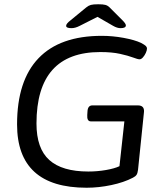

<svg xmlns="http://www.w3.org/2000/svg" viewBox="-20 -874 779 900"><path d="M386 6Q60 6 60 -291Q60 -496 160.5 -601Q261 -706 457 -706Q508 -706 559.5 -696.5Q611 -687 641 -673Q658 -664 663.5 -658.5Q669 -653 669 -647Q669 -638 663.5 -626Q658 -614 650 -605Q642 -596 634 -596Q626 -596 603.5 -604.5Q581 -613 543 -621.5Q505 -630 450 -630Q151 -630 151 -295Q151 -178 211 -124Q271 -70 394 -70Q436 -70 476.5 -77Q517 -84 540 -95L563 -305H406Q387 -305 389 -335L390 -350Q391 -380 413 -380H626Q657 -380 655 -350L627 -78Q625 -62 620 -54.5Q615 -47 603 -41Q561 -19 502 -6.5Q443 6 386 6ZM315 -742Q290 -742 290 -753Q290 -763 311 -779L384 -839Q395 -848 406 -851Q417 -854 441 -854Q463 -854 474 -851Q485 -848 494 -839L554 -779Q570 -763 570 -755Q570 -742 545 -742Q529 -742 510 -753L437 -795L354 -753Q333 -742 315 -742Z"/></svg>

Font: Asap Semi Expanded Semi Expanded Regular
Style: Italic
Weight: 400
Width: 6
Italic angle: -6°
Designer: Pablo Cosgaya
Foundry: Omnibus-Type
Version: Version 3.001; ttfautohint (v1.8.4.7-5d5b)